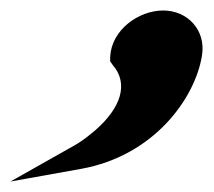

<svg xmlns="http://www.w3.org/2000/svg" viewBox="-146 -142 408 366"><path d="M-126 204 8 180C148 155 226 45 239 -36C247 -84 212 -122 165 -122C119 -122 67 -86 64 -34V-25L69 -18C100 18 84 64 36 106C24 116 12 126 -2 134Z"/></svg>

Font: Charger Pro
Style: UltraObl
Weight: 900
Designer: Jasper
Foundry: Cannot Into Space Fonts
Version: Version 1.09